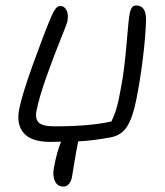

<svg xmlns="http://www.w3.org/2000/svg" viewBox="-20 -544 606 705"><path d="M166 -22.9Q95.2 -22.9 67.1 -55.4Q39.1 -87.9 50.8 -145Q61.5 -198.2 101.3 -308.6Q141.1 -418.9 168.9 -484.9Q176.8 -502.9 184.3 -512.5Q191.9 -522 202.1 -522Q216.3 -522 224.4 -506.3Q232.4 -490.7 227.1 -463.9Q225.6 -456.5 202.6 -399.9Q179.7 -343.3 152.1 -266.6Q124.5 -189.9 113.8 -136.2Q108.4 -106.9 122.8 -93.5Q137.2 -80.1 180.2 -80.1Q311 -80.1 389.2 -98.1Q394 -107.9 398.4 -119.1Q402.8 -130.4 405.5 -138.4Q408.2 -146.5 411.6 -160.2Q415 -173.8 416 -179.2Q417 -184.6 420.2 -200.9Q423.3 -217.3 423.8 -220.2Q435.5 -276.9 444.1 -376.5Q452.6 -476.1 455.1 -487.8Q458 -506.3 463.6 -515.1Q469.2 -523.9 480 -523.9Q518.1 -523.9 516.1 -466.8Q514.6 -410.2 504.4 -327.6Q494.1 -245.1 480 -175.8Q467.3 -112.3 447 -80.1Q426.8 -47.9 388.2 -40Q320.8 -27.3 267.1 -24.9Q260.3 8.3 252.4 56.9Q244.6 105.5 244.1 106.9Q241.2 122.1 232.9 131.6Q224.6 141.1 213.9 141.1Q189.9 141.1 181.2 119.9Q172.4 98.6 178.2 70.8Q188 16.6 204.1 -23.9Q198.2 -23.9 185.5 -23.4Q172.9 -22.9 166 -22.9Z"/></svg>

Font: Shantell Sans Bouncy
Style: Italic
Weight: 300
Italic angle: -11.31°
Designer: Stephen Nixon, Anya Danilova, Shantell Martin
Foundry: Arrow Type
Version: Version 1.006;[9816181b4]